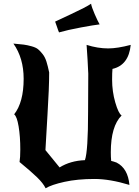

<svg xmlns="http://www.w3.org/2000/svg" viewBox="-20 -963 749 1031"><path d="M582 -535Q582 -472 599 -413Q616 -354 633 -343Q575 -285 575 -145Q575 -119 577 -99Q590 -96 606 -90Q667 -59 675 30Q570 -2 487 -2Q396 -2 326 13.5Q256 29 225 48Q212 21 179 -11Q146 -43 85 -93Q89 -117 89 -160Q89 -230 80 -284Q71 -338 56 -349Q107 -414 107 -540Q107 -651 52 -729Q88 -726 107 -723.5Q126 -721 149.5 -714.5Q173 -708 184.5 -698.5Q196 -689 209 -672.5Q222 -656 229.5 -632Q237 -608 244 -574Q244 -491 235 -347.5Q226 -204 224 -157L300 -64Q358 -100 436 -103Q453 -150 453 -364Q453 -492 454 -567Q451 -639 445 -722Q505 -703 561 -703Q610 -703 682 -722Q671 -613 584 -593Q582 -573 582 -535ZM276 -847Q282 -850 362.5 -887.5Q443 -925 469 -943Q472 -925 488.5 -887Q505 -849 515 -832Q486 -829 414 -815.5Q342 -802 297 -789Q292 -800 286.5 -817.5Q281 -835 276 -847Z"/></svg>

Font: NewRocker
Style: Regular
Weight: 400
Designer: Pablo Impallari, Brenda Gallo, Rodrigo Fuenzalida
Foundry: Pablo Impallari, Brenda Gallo, Rodrigo Fuenzalida
Version: Version 1.000